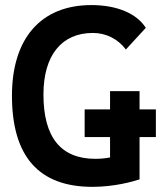

<svg xmlns="http://www.w3.org/2000/svg" viewBox="-20 -723 631 753"><path d="M342.3 9.8C428.2 9.8 500.5 -10.7 527.3 -19.5V-185.5H591.3V-293.9H527.3V-365.7H411.6V-293.9H312V-185.5H411.6V-105.5C394 -102.1 375 -100.1 354 -100.1C218.8 -100.1 150.4 -184.1 150.4 -352.5C150.4 -505.9 221.7 -593.8 344.2 -593.8C396 -593.8 443.4 -569.8 473.6 -528.8L551.8 -613.8C516.1 -670.4 438 -703.1 338.4 -703.1C141.1 -703.1 26.9 -573.2 26.9 -347.7C26.9 -109.4 132.3 9.8 342.3 9.8Z"/></svg>

Font: Cascadia Mono SemiBold
Style: Regular
Weight: 600
Monospace: yes
Designer: Aaron Bell
Foundry: Saja Typeworks
Version: Version 2404.023